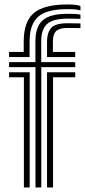

<svg xmlns="http://www.w3.org/2000/svg" viewBox="-20 -830 376 850"><path d="M20.2 -577.5V-600H85V-646.5Q85 -734.2 129.8 -772.2Q174.5 -810.2 278.2 -810.2Q301.5 -810.2 314.9 -808.4Q328.2 -806.5 336.2 -803.2V-784.2Q323.2 -787.2 311 -788.4Q298.8 -789.5 278.2 -789.5Q188.2 -789.5 149.6 -756.4Q111 -723.2 111 -646.5V-577.5ZM137 0V-532.8H20.2V-555H136.8V-646.5Q136.8 -712 169.4 -740.4Q202 -768.8 278.2 -768.8Q302.5 -768.8 313.9 -768.1Q325.2 -767.5 336.2 -765.2V-746.5Q323.8 -747 311.8 -747.2Q299.8 -747.5 278.2 -747.5Q216 -747.5 189.2 -724.4Q162.5 -701.2 162.5 -646.5V-555H313V-532.8H162.8V0ZM188.2 -577.5V-646.5Q188.2 -684.5 206.1 -705.8Q224 -727 278.2 -727Q296.2 -727 307.2 -726.8Q318.2 -726.5 336.2 -726.2V-705.5Q318 -705.8 307.1 -706Q296.2 -706.2 278.2 -706.2Q243.2 -706.2 228.8 -692.6Q214.2 -679 214.2 -646.5V-600H313V-577.5ZM85.8 0V-487.8H20.2V-510.2H111.5V0ZM188.2 0V-510.2H313V-487.8H214.8V0Z"/></svg>

Font: Big Shoulders Inline Display ExtraBold
Style: Regular
Weight: 800
Designer: Patric King
Foundry: XO Type Co
Version: Version 1.000